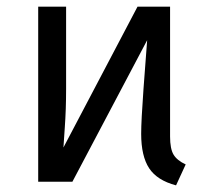

<svg xmlns="http://www.w3.org/2000/svg" viewBox="-20 -547 640 578"><path d="M539 -52 510 11Q453 -4 429 -40.5Q405 -77 405 -144Q405 -183 412 -279.5Q419 -376 423 -426L198 0H95V-527H179V-280Q179 -217 175 -162.5Q171 -108 171 -103L394 -527H492V-136Q492 -99 502.5 -81.5Q513 -64 539 -52Z"/></svg>

Font: FiraDG Mono
Style: Regular
Weight: 400
Designer: Carrois Corporate & Edenspiekermann AG
Foundry: Carrois Corporate GbR & Edenspiekermann AG
Version: Version 3.206